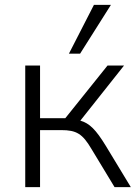

<svg xmlns="http://www.w3.org/2000/svg" viewBox="-20 -771 563 791"><path d="M84 0H145V-235H232C295 -235 320 -220 357 -157L452 0H519L416 -170C375 -237 349 -263 311 -274L491 -501H423L249 -284H145V-501H84ZM264 -550H310L437 -751H367Z"/></svg>

Font: Poppy and Pepper Light
Style: Regular
Weight: 300
Designer: Thy Ha
Foundry: Thy Ha
Version: Version 0.001;Glyphs 3.2 (3227)